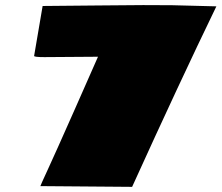

<svg xmlns="http://www.w3.org/2000/svg" viewBox="-20 -726 868 750"><path d="M653.3 -705.6 825.2 -701.2Q681.2 -403.8 496.1 3.9L137.7 1Q137.7 -1 166.5 -63.2Q195.3 -125.5 272.5 -299.8L362.8 -504.4L153.3 -502.9Q112.3 -502.9 113.3 -507.8L146.5 -702.6Q247.1 -703.1 359.1 -704.6Q471.2 -706.1 539.3 -706.1Q607.4 -706.1 653.3 -705.6Z"/></svg>

Font: Seymour One
Style: Book
Weight: 400
Designer: vernon adams
Foundry: vernon adams
Version: Version 1.000; ttfautohint (v0.93) -l 8 -r 50 -G 200 -x 0 -w